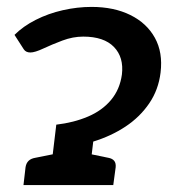

<svg xmlns="http://www.w3.org/2000/svg" viewBox="-20 -536 505 556"><path d="M122 0 143 -175Q194 -181 235 -198.5Q276 -216 301.5 -246.5Q327 -277 333 -320Q339 -370 310 -400Q281 -430 221 -430Q191 -430 160.5 -418.5Q130 -407 105.5 -395.5Q81 -384 68 -384Q55 -384 49 -393L22 -435Q47 -460 83.5 -478.5Q120 -497 162 -506.5Q204 -516 245 -516Q310 -516 357.5 -492.5Q405 -469 428.5 -426.5Q452 -384 445 -326Q439 -276 412 -236.5Q385 -197 343.5 -169.5Q302 -142 250 -126L235 0ZM48 0 54 -52Q56 -64 63 -70.5Q70 -77 82 -79L147 -92L148 0ZM208 0 231 -92 294 -79Q305 -77 310.5 -70.5Q316 -64 315 -52L308 0Z"/></svg>

Font: Aleo SemiBold
Style: Italic
Weight: 600
Italic angle: -7°
Designer: Alessio Laiso
Foundry: Alessio Laiso
Version: Version 2.001;gftools[0.9.29]